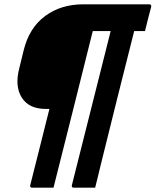

<svg xmlns="http://www.w3.org/2000/svg" viewBox="-20 -720 721 890"><path d="M313 139Q358 -40 403 -218.5Q448 -397 493 -576H410Q366 -400 320 -215.5Q274 -31 228 150H129Q118 150 120 139Q142 51 164.5 -37.5Q187 -126 209 -215H193Q114 -215 81 -267.5Q48 -320 69 -402L90 -488Q116 -592 189.5 -646Q263 -700 366 -700H672Q677 -700 680 -697Q681 -695 681 -689Q671 -651 665.5 -630Q660 -609 657.5 -597.5Q655 -586 652 -576H602Q563 -422 524.5 -268Q486 -114 448 40Q441 70 434 98Q427 126 421 150H322Q311 150 313 139Z"/></svg>

Font: Recursive Sn Lnr St
Style: Bold Italic
Weight: 700
Italic angle: -15°
Version: Version 1.079;hotconv 1.0.112;makeotfexe 2.5.65598; ttfautoh